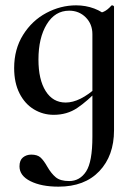

<svg xmlns="http://www.w3.org/2000/svg" viewBox="-20 -418 508 719"><path d="M53 205Q53 182 66 171.5Q79 161 97 161Q120 161 132 172Q144 183 157 206Q172 232 189 246Q206 260 239 260Q279 260 302.5 224Q326 188 326 94V-360Q355 -368 369 -374.5Q383 -381 397 -397Q398 -398 400 -398Q402 -398 404.5 -396.5Q407 -395 407 -393V70Q407 165 352 223Q297 281 199 281Q135 281 94 260.5Q53 240 53 205ZM33 -163Q33 -234 66.5 -287.5Q100 -341 153.5 -369.5Q207 -398 265 -398Q301 -398 333 -386Q365 -374 388 -351L326 -290Q326 -328 301 -353Q276 -378 239 -378Q186 -378 155 -327Q124 -276 124 -195Q124 -120 151 -77Q178 -34 226 -34Q279 -34 343 -92L351 -85Q307 -39 269 -13.5Q231 12 181 12Q141 12 107 -8.5Q73 -29 53 -68.5Q33 -108 33 -163Z"/></svg>

Font: Cormorant Infant SemiBold
Style: Regular
Weight: 600
Designer: Christian Thalmann (Catharsis Fonts)
Foundry: Catharsis Fonts
Version: Version 4.000